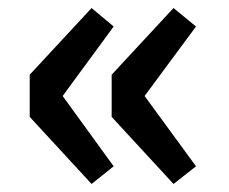

<svg xmlns="http://www.w3.org/2000/svg" viewBox="-20 -525 569 478"><path d="M208 -67 263 -111 136 -286 263 -459 208 -505 54 -339V-234ZM412 -67 468 -111 340 -286 468 -459 412 -505 258 -339V-234Z"/></svg>

Font: Noto Sans Japanese Bold
Style: Bold
Weight: 700
Designer: Ryoko NISHIZUKA (kana & ideographs); Paul D. Hunt (Latin, Greek & Cyrillic); Wenlong ZHANG (bopomofo); Sandoll Communica
Foundry: Adobe Systems Incorporated
Version: Version 1.000;PS 1;hotconv 1.0.78;makeotf.lib2.5.61930